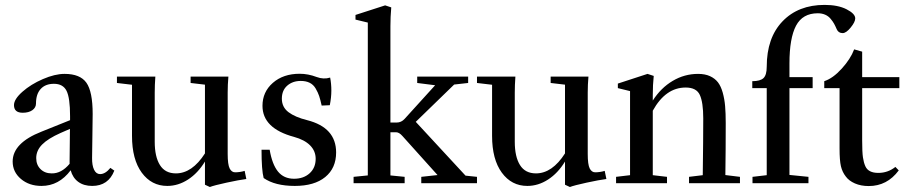

<svg xmlns="http://www.w3.org/2000/svg" viewBox="-20 -748 3723 784"><path d="M149.4 11.2Q99.1 11.2 65.4 -17.3Q31.7 -45.9 31.7 -88.4Q31.7 -164.1 149.4 -210.4L266.1 -257.3V-273.9Q266.1 -348.6 251.7 -377.2Q237.3 -405.8 200.2 -405.8Q165.5 -405.8 146.2 -384.8Q127 -363.8 127 -325.7Q127 -308.6 112.1 -298.1Q97.2 -287.6 72.8 -287.6Q37.1 -287.6 37.1 -318.8Q37.1 -342.8 71.5 -373.3Q106 -403.8 155 -425Q204.1 -446.3 243.7 -446.3Q307.1 -446.3 332.8 -410.2Q358.4 -374 358.4 -282.7Q358.4 -249.5 357.2 -188.5Q356 -127.4 356 -103.5Q355.5 -73.2 364 -55.2Q372.6 -37.1 388.7 -37.1Q410.2 -37.1 430.7 -62.5L446.8 -51.3Q422.4 11.2 356.4 11.2Q322.3 11.2 299.6 -5.4Q276.9 -22 268.6 -52.7Q220.7 11.2 149.4 11.2ZM127.9 -102.5Q127.9 -74.7 145.5 -57.4Q163.1 -40 190.9 -40Q230.5 -39.1 264.2 -79.1V-92.8L265.6 -221.7L227.5 -205.1Q175.8 -182.1 151.9 -157.7Q127.9 -133.3 127.9 -102.5Z M663.1 11.2Q598.6 11.2 558.8 -43Q519 -97.2 519 -193.4V-401.9L457.5 -409.2V-435.1H614.3Q611.8 -400.9 611.8 -370.1V-169.4Q611.8 -107.9 633.1 -74Q654.3 -40 698.2 -40Q764.6 -40 816.9 -121.6V-402.3L758.3 -409.2V-435.1H912.6Q909.7 -402.3 909.7 -370.1V-119.6Q909.7 -76.2 917.7 -60.3Q925.8 -44.4 939.9 -44.4Q960 -44.4 979 -50.3L985.8 -17.1Q956.1 -13.2 905.3 -2.2Q854.5 8.8 836.9 15.6L816.9 6.3V-88.4Q788.1 -41 747.8 -14.9Q707.5 11.2 663.1 11.2Z M1183.6 11.2Q1103 11.2 1056.6 -21Q1047.9 -53.2 1047.9 -136.7H1081.1Q1091.3 -76.7 1115.2 -47.4Q1139.2 -18.1 1180.7 -18.1Q1219.7 -18.1 1244.4 -40.5Q1269 -63 1269 -99.6Q1269 -131.3 1246.3 -154.3Q1223.6 -177.2 1180.7 -189Q1051.8 -223.6 1051.8 -315.9Q1051.8 -372.6 1094.2 -409.7Q1136.7 -446.8 1203.6 -446.8Q1238.3 -446.8 1272.9 -433.6Q1301.3 -422.9 1328.1 -431.2Q1333 -406.7 1333 -377.9Q1333 -350.1 1326.7 -318.4L1293.5 -316.9Q1288.1 -341.3 1283.2 -356Q1278.3 -370.6 1269 -386.5Q1259.8 -402.3 1244.6 -409.9Q1229.5 -417.5 1208 -417.5Q1174.8 -417.5 1152.8 -398.2Q1130.9 -378.9 1130.9 -345.2Q1130.9 -310.5 1158 -290Q1185.1 -269.5 1234.4 -257.3Q1352.5 -227.1 1352.5 -125.5Q1352.5 -61.5 1308.1 -25.1Q1263.7 11.2 1183.6 11.2Z M1423.8 0V-25.9L1481.9 -31.7V-655.8L1431.6 -668V-687L1552.7 -726.1L1577.6 -717.8Q1574.2 -678.7 1574.2 -641.1V-247.6H1599.6Q1618.7 -247.6 1632.3 -262.7L1756.8 -399.9L1683.6 -409.2V-435.1H1891.6V-409.2L1834.5 -402.8L1677.7 -250.5L1880.9 -30.8L1927.7 -25.9V0H1700.2V-25.9L1766.6 -33.2L1623.5 -192.4Q1609.9 -208 1597.2 -208H1574.2V-31.7L1632.3 -25.9V0Z M2133.3 11.2Q2068.8 11.2 2029.1 -43Q1989.3 -97.2 1989.3 -193.4V-401.9L1927.7 -409.2V-435.1H2084.5Q2082 -400.9 2082 -370.1V-169.4Q2082 -107.9 2103.3 -74Q2124.5 -40 2168.5 -40Q2234.9 -40 2287.1 -121.6V-402.3L2228.5 -409.2V-435.1H2382.8Q2379.9 -402.3 2379.9 -370.1V-119.6Q2379.9 -76.2 2387.9 -60.3Q2396 -44.4 2410.2 -44.4Q2430.2 -44.4 2449.2 -50.3L2456.1 -17.1Q2426.3 -13.2 2375.5 -2.2Q2324.7 8.8 2307.1 15.6L2287.1 6.3V-88.4Q2258.3 -41 2218 -14.9Q2177.7 11.2 2133.3 11.2Z M2495.6 0V-25.9L2552.7 -32.7V-376L2502.9 -388.2V-406.7L2624 -446.3L2649.4 -438Q2645.5 -401.4 2645.5 -360.4V-337.4Q2678.7 -389.2 2726.8 -417.7Q2774.9 -446.3 2830.6 -446.3Q2858.9 -446.3 2879.2 -437Q2899.4 -427.7 2911.6 -411.9Q2923.8 -396 2931.2 -369.6Q2938.5 -343.3 2940.9 -314.5Q2943.4 -285.6 2943.4 -245.6Q2943.4 -137.2 2941.9 -33.2L3001.5 -25.9V0H2793.5V-25.9L2849.6 -32.7Q2851.6 -184.1 2851.6 -264.6Q2851.6 -330.1 2837.6 -360.4Q2823.7 -390.6 2779.8 -390.6Q2697.8 -390.6 2645.5 -295.9V-32.7L2703.6 -25.9V0Z M3052.7 0V-25.9L3110.8 -32.7V-388.2H3051.8V-416.5Q3084.5 -416.5 3097.7 -429.2Q3110.8 -441.9 3110.8 -475.1Q3110.8 -593.8 3175.3 -660.9Q3239.7 -728 3347.2 -728Q3401.9 -728 3437 -710Q3472.2 -691.9 3472.2 -672.9Q3472.2 -658.2 3453.6 -635.5Q3435.1 -612.8 3420.9 -612.8Q3403.3 -612.8 3396.5 -628.9Q3391.1 -641.6 3386 -650.9Q3380.9 -660.2 3371.8 -671.1Q3362.8 -682.1 3349.4 -688Q3335.9 -693.8 3319.3 -693.8Q3257.3 -693.8 3230.5 -643.1Q3203.6 -592.3 3203.6 -488.8V-433.1H3298.3V-388.2H3203.6V-33.7L3281.2 -25.9V0Z M3527.3 11.7Q3495.6 11.7 3470.9 1Q3446.3 -9.8 3433.6 -27.3Q3419.4 -45.4 3413.8 -69.1Q3408.2 -92.8 3408.2 -141.1V-388.2H3345.7V-416.5Q3381.3 -428.2 3417.2 -467.8Q3453.1 -507.3 3467.8 -546.4L3500.5 -537.1V-433.1H3652.3V-388.2H3500.5V-174.8Q3500.5 -126.5 3503.7 -105.2Q3506.8 -84 3513.7 -68.8Q3525.9 -42 3566.4 -42Q3605.5 -42 3636.2 -66.4L3649.9 -52.2Q3602.5 11.7 3527.3 11.7Z"/></svg>

Font: Elstob Medium
Style: Regular
Weight: 500
Designer: Peter S. Baker
Version: Version 1.015